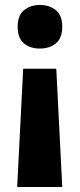

<svg xmlns="http://www.w3.org/2000/svg" viewBox="-20 -573 320 771"><path d="M230 -466Q230 -420 204.5 -399Q179 -378 140 -378Q101 -378 76 -399Q51 -420 51 -466Q51 -511 76.5 -532Q102 -553 140 -553Q179 -553 204.5 -532Q230 -511 230 -466ZM73 -297H206L230 178H49Z"/></svg>

Font: Noto Sans Kannada SemiCondensed ExtraBold
Style: Regular
Weight: 800
Width: 4
Designer: Jelle Bosma - Monotype Design Team
Foundry: Monotype Imaging Inc.
Version: Version 2.005; ttfautohint (v1.8.4.7-5d5b)